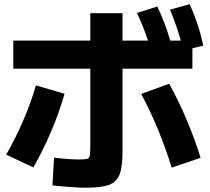

<svg xmlns="http://www.w3.org/2000/svg" viewBox="-20 -836 978 896"><path d="M224.6 29.3 232.4 -100.6Q265.1 -96.2 296.4 -94Q327.6 -91.8 346.7 -91.8Q376 -91.8 386 -94.5Q396 -97.2 398.7 -108.2Q401.4 -119.1 401.4 -150.4V-515.6H42V-646.5H401.4V-774.4H551.8V-646.5H670.4Q650.9 -708.5 619.1 -775.4L713.9 -805.7Q750 -731.4 774.4 -646.5H823.7Q806.2 -710.9 773.4 -791L865.2 -816.4Q886.2 -770.5 901.6 -723.9Q917 -677.2 928.7 -623L877.9 -610.8V-515.6H551.8V-130.9Q551.8 -57.6 538.1 -22.2Q524.4 13.2 489 26.6Q453.6 40 380.9 40Q326.7 40 224.6 29.3ZM147.5 -437.5 281.2 -398.4Q258.3 -316.4 220.2 -226.3Q182.1 -136.2 135.7 -54.7L8.8 -114.3Q52.2 -189.5 88.6 -273.9Q125 -358.4 147.5 -437.5ZM638.7 -397.5 769.5 -445.3Q813.5 -365.7 851.6 -275.6Q889.6 -185.5 916 -99.6L781.2 -53.7Q754.4 -141.1 716.6 -233.2Q678.7 -325.2 638.7 -397.5Z"/></svg>

Font: Pretendard JP ExtraBold
Style: Regular
Weight: 800
Designer: Base glyphs from Inter by Rasmus Andersson; Hangeul glyphs from Noto Sans CJK(Source Han Sans) by Jang Soo-young and Kan
Foundry: Kil Hyung-jin
Version: Version 1.309